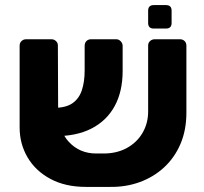

<svg xmlns="http://www.w3.org/2000/svg" viewBox="-20 -725 802 753"><path d="M381 -123Q435 -122 475.5 -143.5Q516 -165 538.5 -203Q561 -241 561 -288V-547Q561 -557 568.5 -564Q576 -571 587 -571H686Q697 -571 704 -564Q711 -557 711 -546V-283Q711 -215 688 -161Q665 -107 624 -69Q583 -31 528.5 -11Q474 9 411 8H317Q236 8 177.5 -23.5Q119 -55 88 -108Q57 -161 57 -225V-546Q57 -557 64.5 -564Q72 -571 82 -571H182Q192 -571 199.5 -564Q207 -557 207 -547L208 -297Q208 -213 250.5 -168Q293 -123 357 -123ZM191 -191V-302Q238 -302 264 -320Q290 -338 301 -371Q312 -404 312 -449V-545Q312 -557 319 -564Q326 -571 337 -571H436Q446 -571 453.5 -563Q461 -555 461 -545V-447Q461 -366 429.5 -308.5Q398 -251 338 -220.5Q278 -190 191 -191ZM583 -613Q561 -613 561 -635V-683Q561 -705 583 -705H631Q653 -705 653 -683V-635Q653 -613 631 -613Z"/></svg>

Font: Rubik
Style: Bold
Weight: 700
Designer: Hubert and Fischer
Foundry: Hubert and Fischer
Version: Version 2.300;gftools[0.9.30]